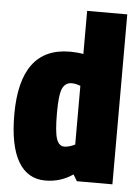

<svg xmlns="http://www.w3.org/2000/svg" viewBox="-53 -782 606 834"><g transform="rotate(5 249.5 -365.0)"><path d="M313 1 296 -27Q242 10 176 10Q98 10 57.5 -59.5Q17 -129 17 -264Q17 -557 235 -557Q265 -557 293 -552V-740H468V1ZM292 -157V-413Q282 -417 272.5 -419Q263 -421 254 -421Q226 -421 213.5 -394Q201 -367 201 -287Q201 -204 211.5 -174Q222 -144 245 -144Q266 -144 292 -157Z"/></g></svg>

Font: Georama SemiCondensed ExtraBold
Style: Regular
Weight: 800
Width: 4
Designer: Jean-Baptiste Levee
Foundry: Production Type
Version: Version 1.000